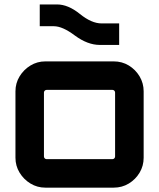

<svg xmlns="http://www.w3.org/2000/svg" viewBox="-20 -862 732 882"><path d="M188.5 0Q151.1 0 120 -18.9Q88.8 -37.8 69.9 -69Q51 -100.1 51 -137.5V-442.5Q51 -479.9 69.9 -511Q88.8 -542.2 120 -561.1Q151.1 -580 188.5 -580H502.1Q540.5 -580 571.6 -561.2Q602.6 -542.3 621.3 -511Q639.9 -479.6 639.9 -442.5V-137.5Q639.9 -100.1 621.4 -69Q602.8 -37.8 571.7 -18.9Q540.6 0 502.1 0H188.5ZM194.1 -130.9H496.6Q501.5 -130.9 505.1 -134.5Q508.7 -138.1 508.7 -143.1V-436.9Q508.7 -441.9 505.1 -445.5Q501.5 -449.1 496.6 -449.1H194.1Q189.1 -449.1 185.5 -445.5Q181.9 -441.9 181.9 -436.9V-143.1Q181.9 -138.1 185.5 -134.5Q189.1 -130.9 194.1 -130.9ZM438.5 -655.6Q382.7 -655.6 324.2 -698.6Q267.4 -741.5 227.5 -741.5H162.6V-841.6H242Q292.9 -841.6 346.8 -798Q400.6 -754.4 446.8 -754.4H527.4V-655.6H438.5Z"/></svg>

Font: Orbitron
Style: Regular
Weight: 400
Designer: Matt McInerney
Foundry: The League of Moveable Type
Version: Version 2.001